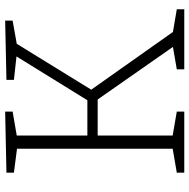

<svg xmlns="http://www.w3.org/2000/svg" viewBox="-15 -720 735 745"><g transform="rotate(-90 352.5 -347.5)"><path d="M377 -361 601 -44 689 -29V0H456V-29L543 -44L339 -336H199V-45L292 -29V0H55V-29L148 -45V-649L55 -661V-690L292 -695V-666L199 -650V-376H336L506 -651L415 -661V-690L645 -695V-666L555 -650Z"/></g></svg>

Font: Bitter Pro Light
Style: Regular
Weight: 300
Designer: Sol Matas, and Bitter project Authors
Foundry: Sol Matas
Version: Version 1.010